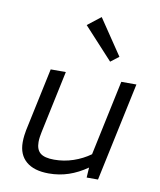

<svg xmlns="http://www.w3.org/2000/svg" viewBox="-85 -821 750 900"><g transform="rotate(10 290.0 -370.5)"><path d="M208 12Q138 12 100.5 -20Q63 -52 63 -111Q63 -128 65 -143.5Q67 -159 69 -169L133 -470H205L142 -173Q140 -163 138 -150.5Q136 -138 136 -125Q136 -89 156 -72.5Q176 -56 222 -56Q269 -56 313 -71Q357 -86 393 -112L469 -470H541L441 0H387L390 -48Q347 -18 302.5 -3Q258 12 208 12ZM401 -554 263 -704 326 -753 440 -584Z"/></g></svg>

Font: Sometype Mono
Style: Italic
Weight: 400
Italic angle: -12°
Monospace: yes
Designer: Ryoichi Tsunekawa
Foundry: Dharma Type
Version: Version 1.000; ttfautohint (v1.8.3)